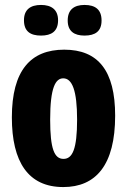

<svg xmlns="http://www.w3.org/2000/svg" viewBox="-20 -743 514 777"><path d="M322 -599C365 -599 391 -616 391 -660C391 -704 366 -723 322 -723C280 -723 254 -704 254 -660C254 -616 281 -599 322 -599ZM146 -599C188 -599 215 -616 215 -661C215 -704 188 -723 146 -723C103 -723 77 -704 77 -661C77 -616 103 -599 146 -599ZM236 14C368 14 446 -75 446 -275C446 -457 377 -542 240 -542C104 -542 28 -458 28 -268C28 -88 94 14 236 14ZM237 -100C200 -100 183 -140 183 -259C183 -390 205 -426 236 -426C272 -426 292 -377 292 -259C292 -139 273 -100 237 -100Z"/></svg>

Font: Bricolage Grotesque 10pt Condensed ExtraBold
Style: Regular
Weight: 800
Width: 3
Designer: Mathieu Triay
Foundry: Atelier Triay
Version: Version 1.000;gftools[0.9.29]